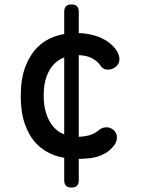

<svg xmlns="http://www.w3.org/2000/svg" viewBox="-20 -710 640 870"><path d="M271 -657Q271 -674 279.5 -682Q288 -690 304 -690Q320 -690 328.5 -682Q337 -674 337 -657V-560Q368 -559 393 -553Q424 -546 447.5 -533.5Q471 -521 487 -506Q503 -491 512 -475Q525 -450 520 -431Q515 -412 497 -402Q479 -392 461.5 -395Q444 -398 435 -413Q423 -432 397 -446Q373 -459 337 -460V-90Q359 -91 381 -96Q408 -103 425 -118Q439 -131 458 -133Q477 -135 495 -121Q501 -115 505.5 -106.5Q510 -98 510 -88Q510 -78 506 -67Q502 -56 492 -45Q477 -27 458 -16Q439 -5 418 1Q397 7 374 8Q355 10 337 10V107Q337 124 328.5 132Q320 140 304 140Q288 140 279.5 132Q271 124 271 107V5Q247 1 225 -7Q179 -24 145.5 -58.5Q112 -93 93 -147Q74 -201 74 -275Q74 -351 94 -405Q114 -459 147.5 -493.5Q181 -528 226 -544Q248 -552 271 -556ZM271 -450Q270 -449 269 -449Q241 -438 221 -415.5Q201 -393 189.5 -359Q178 -325 178 -278Q178 -231 189.5 -195.5Q201 -160 221 -136.5Q241 -113 269 -102Q270 -101 271 -101Z"/></svg>

Font: Maple Mono Normal NL Medium
Style: Regular
Weight: 500
Monospace: yes
Designer: subframe7536
Version: Version 7.000